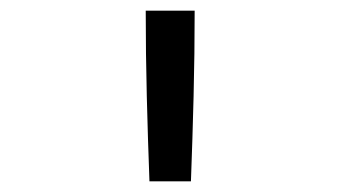

<svg xmlns="http://www.w3.org/2000/svg" viewBox="-20 -792 640 361"><path d="M261 -451Q258 -531 256 -611Q254 -691 254 -772H346Q346 -691 344 -611Q342 -531 339 -451Z"/></svg>

Font: Iosevka Mono
Style: Regular
Weight: 400
Designer: Belleve Invis
Foundry: Belleve Invis
Version: Version 11.1.1